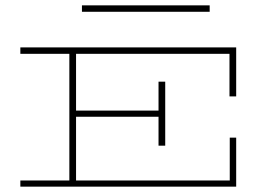

<svg xmlns="http://www.w3.org/2000/svg" viewBox="-20 -697 1012 717"><path d="M56 0V-23H239V-496H56V-520H862V-337H837V-496H264V-284H572V-392H597V-153H572V-261H264V-23H838V-183H862V0ZM763 -677V-653H286V-677Z"/></svg>

Font: Padyakke Expanded One
Style: Regular
Weight: 400
Designer: James Puckett
Foundry: Dunwich Type Founders
Version: Version 1.500; ttfautohint (v1.8.4.7-5d5b)